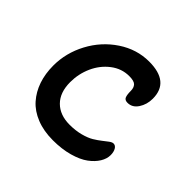

<svg xmlns="http://www.w3.org/2000/svg" viewBox="-143 -798 892 892"><g transform="rotate(45 303.0 -352.5)"><path d="M307.1 -64.9Q246.6 -64.9 199.5 -83.7Q152.3 -102.5 122.8 -136Q93.3 -169.4 78.1 -214.1Q63 -258.8 63 -312Q63 -395 103.3 -470.7Q143.6 -546.4 213.9 -593.3Q284.2 -640.1 365.2 -640.1Q499 -640.1 499 -529.8Q499 -491.7 479.7 -462.4Q460.4 -433.1 429.2 -433.1Q411.1 -433.1 406 -445.6Q400.9 -458 400.9 -482.9Q400.9 -503.9 390.1 -515.4Q379.4 -526.9 347.2 -526.9Q297.9 -526.9 257.3 -495.8Q216.8 -464.8 194.8 -416Q172.9 -367.2 172.9 -313Q172.9 -245.1 210 -208Q247.1 -170.9 311 -170.9Q349.6 -170.9 382.1 -179.4Q414.6 -188 434.6 -200.2Q454.6 -212.4 470 -224.6Q485.4 -236.8 497.1 -245.4Q508.8 -253.9 517.1 -253.9Q530.3 -253.9 538.1 -240.2Q545.9 -226.6 545.9 -206.1Q545.9 -182.1 531 -157.7Q516.1 -133.3 487.8 -112.3Q459.5 -91.3 412.4 -78.1Q365.2 -64.9 307.1 -64.9Z"/></g></svg>

Font: Shantell Sans Irregular Bouncy
Style: Regular
Weight: 500
Designer: Stephen Nixon, Anya Danilova, Shantell Martin
Foundry: Arrow Type
Version: Version 1.006;[9816181b4]